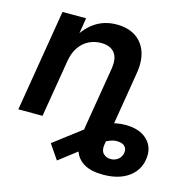

<svg xmlns="http://www.w3.org/2000/svg" viewBox="-107 -639 952 951"><g transform="rotate(15 369.0 -164.0)"><path d="M502.9 204.1Q439 204.1 402.8 181.6Q366.7 159.2 355 120.6Q343.3 82 351.1 34.2L374.5 -109.9H499L471.2 59.1Q466.3 88.9 481 104.2Q495.6 119.6 519 119.6Q541 119.6 557.1 106.7Q573.2 93.8 576.7 73.2Q580.1 54.2 569.8 41.3Q559.6 28.3 536.6 26.4Q521 24.4 504.9 28.6Q488.8 32.7 469.7 43Q450.7 53.2 426.8 70.3L264.2 195.3L212.9 120.1L362.3 6.3Q402.8 -24.9 451.4 -43.9Q500 -63 546.9 -63Q621.6 -63 660.6 -23.9Q699.7 15.1 689.5 76.7Q680.2 135.3 630.9 169.7Q581.5 204.1 502.9 204.1ZM187 -293.5 138.2 0H14.2L100.6 -522.5H221.7L200.2 -390.1L178.7 -394Q214.4 -463.4 263.4 -497.8Q312.5 -532.2 377.4 -532.2Q433.6 -532.2 472.7 -507.6Q511.7 -482.9 528.6 -436.3Q545.4 -389.6 534.2 -323.2L481 0H356.4L408.2 -312Q417.5 -368.7 395.3 -396.2Q373 -423.8 326.2 -423.8Q292 -423.8 262.9 -409.2Q233.9 -394.5 214.1 -365.7Q194.3 -336.9 187 -293.5Z"/></g></svg>

Font: Inter 28pt SemiBold
Style: Italic
Weight: 600
Italic angle: -9.3988°
Designer: Rasmus Andersson
Foundry: rsms
Version: Version 4.001;git-66647c0bb